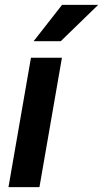

<svg xmlns="http://www.w3.org/2000/svg" viewBox="-20 -764 421 784"><path d="M232.9 -528.3 141.1 0H14.6L106.4 -528.3ZM117.2 -595.7 233.4 -744.1H380.9L228 -595.7Z"/></svg>

Font: Roboto SemiBold
Style: Italic
Weight: 600
Designer: Christian Robertson
Foundry: Google
Version: Version 3.009; 2024